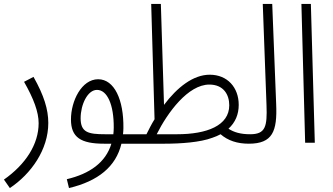

<svg xmlns="http://www.w3.org/2000/svg" viewBox="-39 -724 1687 974"><path d="M11 230C119 158 206 35 206 -100C206 -169 184 -240 131 -334L83 -309C132 -223 157 -156 157 -99C157 8 91 110 -19 187Z M311 230C458 195 549 122 577 5H649C669 5 684 -1 684 -20C684 -38 672 -43 656 -43H585C586 -53 587 -64 587 -74C589 -218 541 -322 459 -322C375 -322 321 -212 321 -118C321 -27 371 5 489 5H526C497 101 415 158 300 185ZM494 -43C409 -43 370 -52 370 -124C370 -193 405 -268 453 -268C505 -268 539 -193 538 -76C538 -64 537 -53 536 -43Z M649 5H796C879 5 977 -2 1038 -25C1053 -30 1067 -36 1080 -43C1117 -11 1164 5 1223 5C1250 5 1258 -6 1258 -20C1258 -34 1251 -43 1230 -43C1181 -43 1148 -53 1120 -71C1155 -103 1172 -144 1172 -192C1172 -280 1115 -345 1025 -345C941 -345 860 -281 793 -192L777 -704H728L745 -119C730 -95 717 -69 704 -43H656ZM1023 -295C1095 -295 1124 -244 1124 -190C1124 -87 1011 -43 859 -43H756C811 -153 915 -295 1023 -295Z M1223 5C1344 5 1368 -58 1362 -196L1342 -704H1294L1313 -190C1317 -82 1308 -43 1230 -43Z M1509 0H1558L1538 -704H1490Z"/></svg>

Font: Noto Sans Arabic ExtCond Light
Style: Regular
Weight: 300
Width: 2
Designer: Monotype Design Team, Nadine Chahine, Nizar Qandah and Khaled Hosny
Foundry: Monotype Imaging Inc.
Version: Version 2.012